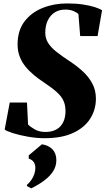

<svg xmlns="http://www.w3.org/2000/svg" viewBox="-20 -774 600 1092"><path d="M234 12Q187.5 12 139.2 3.5Q91 -5 54.5 -16.5Q18 -28 6.5 -37L35.5 -191H133.5L139.5 -66.5Q152 -52.5 178 -38Q204 -23.5 237.5 -23.5Q267.5 -23.5 289.5 -32.5Q311.5 -41.5 325.2 -57.5Q339 -73.5 345.8 -95.2Q352.5 -117 352.5 -142.5Q352.5 -175.5 341 -201Q329.5 -226.5 303 -250.2Q276.5 -274 231.5 -304Q200 -324.5 172.8 -347.2Q145.5 -370 124.5 -396Q103.5 -422 91.8 -452.8Q80 -483.5 80 -521Q80 -600 119.2 -651.8Q158.5 -703.5 222.8 -729Q287 -754.5 361.5 -754.5Q412.5 -754.5 451.8 -748.5Q491 -742.5 518.2 -733.8Q545.5 -725 560.5 -716L535 -569H436L426 -694.5Q416 -703.5 397 -711.5Q378 -719.5 351.5 -719.5Q317 -719.5 291.5 -703.5Q266 -687.5 251.8 -658Q237.5 -628.5 237.5 -588Q237.5 -556.5 253 -531Q268.5 -505.5 300 -480.2Q331.5 -455 379 -424Q418.5 -398 451.8 -367.2Q485 -336.5 505.2 -298.5Q525.5 -260.5 525.5 -213Q525.5 -150 493 -99Q460.5 -48 396 -18Q331.5 12 234 12ZM133 284 133.5 277Q148.5 264.5 159 248.5Q169.5 232.5 175.5 215Q181.5 197.5 181 179.5Q181 161.5 171.5 147.5Q162 133.5 143.5 128.5V109.5L218.5 46.5Q257.5 53 279 76Q300.5 99 300.5 137Q300.5 171 282.5 199.5Q264.5 228 232.2 252.2Q200 276.5 157.5 297.5Z"/></svg>

Font: Merriweather 120pt Black
Style: Italic
Weight: 900
Italic angle: -7.8°
Version: Version 2.101